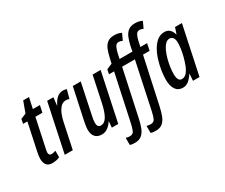

<svg xmlns="http://www.w3.org/2000/svg" viewBox="-153 -1194 2181 1862"><g transform="rotate(-30 937.5 -262.5)"><path d="M110 10Q65 10 45.5 -16Q26 -42 26 -86Q26 -116 36 -160L100 -462H52L62 -512L122 -537L167 -659H232L206 -539H285L268 -462H190L124 -152Q121 -138 118.5 -125Q116 -112 116 -103Q116 -70 146 -70Q155 -70 168 -72.5Q181 -75 193 -80V-7Q174 2 151.5 6Q129 10 110 10Z M252 0 366 -539H436L426 -452H429Q452 -501 481 -525Q510 -549 550 -549Q568 -549 588 -542L562 -446Q545 -453 523 -453Q490 -453 465.5 -427Q441 -401 425 -361Q409 -321 401 -280L342 0Z M666 10Q617 10 591.5 -18Q566 -46 566 -98Q566 -116 569.5 -139.5Q573 -163 577 -184L653 -539H742L671 -201Q660 -155 660 -119Q660 -97 669.5 -84Q679 -71 699 -71Q741 -71 768.5 -118.5Q796 -166 814 -251L875 -539H965L851 0H779L785 -67H782Q759 -31 729 -10.5Q699 10 666 10Z M901 240Q886 240 872.5 238.5Q859 237 846 232V153Q866 160 890 160Q925 160 937.5 131.5Q950 103 961 52L1071 -462H1014L1024 -512L1087 -539L1099 -592Q1110 -643 1125.5 -682Q1141 -721 1169 -743Q1197 -765 1244 -765Q1265 -765 1286 -761Q1307 -757 1325 -747L1292 -676Q1272 -687 1252 -687Q1225 -687 1211.5 -662Q1198 -637 1188 -591L1177 -539H1321L1331 -592Q1342 -643 1358 -682Q1374 -721 1402 -743Q1430 -765 1478 -765Q1499 -765 1519 -761Q1539 -757 1558 -747L1525 -676Q1505 -687 1485 -687Q1458 -687 1444.5 -662Q1431 -637 1421 -591L1410 -539H1485L1469 -462H1395L1282 59Q1271 110 1255 151Q1239 192 1211 216Q1183 240 1134 240Q1119 240 1105.5 238.5Q1092 237 1079 232V153Q1098 160 1123 160Q1159 160 1171.5 131.5Q1184 103 1195 52L1304 -462H1161L1049 59Q1038 110 1022 151Q1006 192 977.5 216Q949 240 901 240Z M1572 10Q1520 10 1492.5 -29.5Q1465 -69 1465 -142Q1465 -186 1473.5 -240.5Q1482 -295 1498.5 -349Q1515 -403 1541 -448.5Q1567 -494 1602 -521.5Q1637 -549 1682 -549Q1751 -549 1772 -471H1775L1798 -539H1875L1761 0H1688L1693 -75H1690Q1664 -35 1636 -12.5Q1608 10 1572 10ZM1604 -68Q1636 -68 1659 -94.5Q1682 -121 1697.5 -161.5Q1713 -202 1724 -244Q1736 -292 1741 -327.5Q1746 -363 1746 -394Q1746 -430 1732.5 -449.5Q1719 -469 1694 -469Q1669 -469 1647.5 -447.5Q1626 -426 1609.5 -390Q1593 -354 1581.5 -311.5Q1570 -269 1564 -227Q1558 -185 1558 -151Q1558 -68 1604 -68Z"/></g></svg>

Font: Noto Sans ExtraCondensed Medium
Style: Italic
Weight: 500
Width: 2
Italic angle: -12°
Designer: Monotype Design Team
Foundry: Monotype Imaging Inc.
Version: Version 2.013; ttfautohint (v1.8.4.7-5d5b)